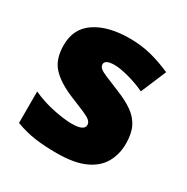

<svg xmlns="http://www.w3.org/2000/svg" viewBox="-136 -681 789 809"><g transform="rotate(30 258.5 -276.5)"><path d="M477 -170Q477 -118 453.5 -77Q430 -36 378.5 -13Q327 10 243 10Q184 10 137.5 3.5Q91 -3 43 -21V-174Q96 -150 150 -139.5Q204 -129 235 -129Q297 -129 297 -157Q297 -169 287 -178Q277 -187 251.5 -198Q226 -209 179 -228Q110 -257 76 -294.5Q42 -332 42 -400Q42 -481 104.5 -522Q167 -563 270 -563Q325 -563 373 -551Q421 -539 473 -516L421 -393Q380 -412 338 -423Q296 -434 271 -434Q224 -434 224 -411Q224 -401 232.5 -393Q241 -385 265 -375Q289 -365 335 -346Q383 -327 414.5 -304.5Q446 -282 461.5 -250.5Q477 -219 477 -170Z"/></g></svg>

Font: Noto Sans Black
Style: Regular
Weight: 900
Designer: Monotype Design Team
Foundry: Monotype Imaging Inc.
Version: Version 2.007